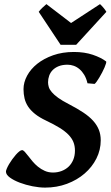

<svg xmlns="http://www.w3.org/2000/svg" viewBox="-20 -877 528 913"><path d="M484.4 -585Q486.3 -583.5 484.1 -575.4Q481.9 -567.4 477.1 -556.2Q472.2 -544.9 465.6 -532.2Q459 -519.5 452.1 -508.1Q445.3 -496.6 439.2 -488.3Q433.1 -480 429.7 -478L396 -481Q390.6 -504.4 380.6 -521Q370.6 -537.6 357.9 -548.3Q345.2 -559.1 330.6 -564.2Q315.9 -569.3 301.3 -569.3Q276.9 -569.3 259.3 -562.3Q241.7 -555.2 230.5 -543.7Q219.2 -532.2 213.9 -517.1Q208.5 -502 208.5 -485.8Q208.5 -475.1 211.9 -463.4Q215.3 -451.7 226.1 -439Q236.8 -426.3 256.6 -411.9Q276.4 -397.5 309.1 -380.9Q347.7 -360.8 376 -342Q404.3 -323.2 422.6 -303Q440.9 -282.7 450 -260Q459 -237.3 459 -210Q459 -164.1 438.5 -123.3Q418 -82.5 382.3 -51.8Q346.7 -21 298.3 -2.9Q250 15.1 194.3 15.1Q167 15.1 134.8 8.8Q102.5 2.4 74.2 -8.3Q45.9 -19 27.1 -32.7Q8.3 -46.4 8.3 -61Q8.3 -65.9 12.5 -75.7Q16.6 -85.4 23.2 -96.7Q29.8 -107.9 38.3 -119.6Q46.9 -131.3 55.4 -141.1Q64 -150.9 71.8 -157Q79.6 -163.1 85 -163.1Q90.3 -163.1 97.7 -155.3Q105 -147.5 114 -135.5Q123 -123.5 134.5 -109.9Q146 -96.2 160.6 -84.2Q175.3 -72.3 192.9 -64.5Q210.4 -56.6 231.9 -56.6Q253.4 -56.6 272.5 -63.7Q291.5 -70.8 305.7 -84Q319.8 -97.2 328.1 -116.7Q336.4 -136.2 336.4 -161.1Q336.4 -183.1 329.1 -201.4Q321.8 -219.7 305.4 -236.6Q289.1 -253.4 262.9 -269.5Q236.8 -285.6 199.7 -303.2Q167.5 -318.4 146.5 -335.2Q125.5 -352.1 113.5 -370.4Q101.6 -388.7 96.7 -409.2Q91.8 -429.7 91.8 -453.1Q91.8 -485.4 108.9 -517.1Q126 -548.8 157.2 -573.7Q188.5 -598.6 232.7 -614.3Q276.9 -629.9 331.5 -629.9Q381.8 -629.9 421.4 -616.5Q460.9 -603 484.4 -585ZM342.3 -664.1H268.1L164.1 -820.8Q170.9 -830.1 182.1 -840.8Q193.4 -851.6 200.7 -857.4L317.9 -767.6L455.6 -857.4Q458.5 -855 462.6 -850.6Q466.8 -846.2 471.2 -841.1Q475.6 -835.9 479.5 -830.6Q483.4 -825.2 485.8 -820.8Z"/></svg>

Font: Gentium Book Basic
Style: Bold Italic
Weight: 700
Italic angle: -8°
Designer: J. Victor Gaultney and Annie Olsen
Foundry: SIL International
Version: Version 1.102; 2013; Maintenance release